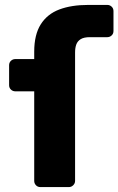

<svg xmlns="http://www.w3.org/2000/svg" viewBox="-20 -760 481 780"><path d="M144 0Q133 0 126 -7.5Q119 -15 119 -25V-389H42Q32 -389 24.5 -396Q17 -403 17 -414V-495Q17 -506 24.5 -513Q32 -520 42 -520H119V-550Q119 -619 145.5 -661Q172 -703 221 -721.5Q270 -740 338 -740H416Q426 -740 433.5 -733Q441 -726 441 -715V-634Q441 -623 433.5 -616Q426 -609 416 -609H345Q321 -609 308 -601Q295 -593 290 -579.5Q285 -566 285 -547V-25Q285 -15 277.5 -7.5Q270 0 260 0Z"/></svg>

Font: DVN-Rubik
Style: Bold
Weight: 700
Designer: Hubert and Fischer
Foundry: Hubert & Fischer
Version: Version 2.102